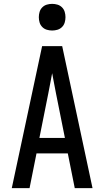

<svg xmlns="http://www.w3.org/2000/svg" viewBox="-20 -974 540 994"><path d="M41 0 198 -735H302L459 0H367L331 -180H169L133 0ZM316 -260 270 -490Q265 -516 260 -542Q255 -568 250 -595Q245 -568 240 -542Q235 -516 230 -490L184 -260ZM250 -816Q236 -816 222.5 -820Q209 -824 199 -834Q189 -844 185 -857.5Q181 -871 181 -885Q181 -899 185 -912.5Q189 -926 199 -936Q209 -946 222.5 -950Q236 -954 250 -954Q264 -954 277.5 -950Q291 -946 301 -936Q311 -926 315 -912.5Q319 -899 319 -885Q319 -871 315 -857.5Q311 -844 301 -834Q291 -824 277.5 -820Q264 -816 250 -816Z"/></svg>

Font: Iosevka Term Medium
Style: Regular
Weight: 500
Monospace: yes
Designer: Belleve Invis
Foundry: Belleve Invis
Version: Version 26.3.1